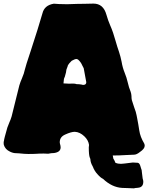

<svg xmlns="http://www.w3.org/2000/svg" viewBox="-20 -844 816 1056"><path d="M454.6 -392.1C454.6 -394.5 454.1 -396 453.6 -397C453.6 -397 440.4 -468.8 440.4 -468.8C440.4 -468.8 432.6 -483.9 432.6 -483.9C427.2 -497.1 419.4 -507.3 410.2 -515.6C406.7 -518.1 403.3 -519.5 400.4 -519.5C394.5 -519.5 385.7 -516.1 374.5 -509.8C372.1 -507.3 370.1 -504.9 367.7 -502.9C367.2 -502.4 366.2 -501.5 365.7 -500.5C365.2 -499.5 364.3 -498.5 362.8 -498C355.5 -489.3 352.1 -482.9 352.1 -479.5C352.1 -479.5 345.2 -460.9 345.2 -460.9C345.2 -454.1 342.3 -440.4 335.9 -419.9C332.5 -416.5 330.1 -404.8 329.1 -385.3C339.4 -384.3 349.1 -383.8 358.9 -383.8C358.9 -383.8 381.8 -384.3 381.8 -384.3C390.1 -384.3 396.5 -383.3 400.9 -381.3C411.6 -381.3 421.9 -380.4 431.6 -378.4C433.1 -377.4 434.6 -377 437 -377C448.7 -377 454.6 -381.8 454.6 -392.1ZM679.7 190.4C674.3 190.4 665 189.9 652.3 189.5C614.7 187.5 579.6 170.9 546.4 139.6C537.1 135.3 527.3 127 516.6 114.7C505.4 103 496.6 88.9 490.2 71.8C481.9 57.6 477.5 44.4 477.1 31.7C476.6 28.8 475.6 25.9 474.1 23.4C470.2 14.2 468.3 -4.9 468.3 -33.7C468.3 -37.6 468.8 -42 469.7 -46.9C467.3 -64.5 458.5 -80.6 443.4 -94.7C427.2 -109.9 410.2 -118.2 391.6 -119.1C378.4 -119.1 360.8 -114.3 338.4 -104C318.4 -95.2 308.6 -81.1 308.6 -61.5C308.6 -59.1 309.1 -56.6 309.6 -54.2C312 -46.4 313.5 -39.6 313.5 -33.7C313.5 -16.1 301.8 -5.9 277.8 -2.4C267.6 -2.4 256.3 -1 245.1 1.5C236.8 1 228.5 0.5 220.2 0.5C207 0.5 189.9 1 168.5 2.4C168.5 2.4 136.7 2.9 136.7 2.9C125.5 2.9 117.7 2.4 113.3 2C89.4 -0.5 73.7 -1.5 67.4 -1.5C57.1 -1.5 46.4 -4.4 35.2 -9.8C17.1 -18.1 5.9 -30.8 1 -47.4C0.5 -50.8 0 -53.7 0 -57.1C0 -61.5 0.5 -66.4 2 -70.8C2 -76.2 8.3 -100.1 20.5 -142.6C23.9 -151.9 27.3 -161.1 31.2 -169.9C36.1 -180.7 40.5 -191.9 43.9 -203.6C51.3 -231.4 58.1 -258.8 64.5 -286.6C71.3 -315.9 78.6 -345.2 86.4 -374.5C90.3 -387.7 95.2 -400.4 100.6 -412.6C108.9 -432.1 114.3 -448.2 116.7 -461.4C119.1 -472.7 129.9 -507.3 149.4 -565.4C177.2 -650.4 198.7 -718.8 213.4 -770.5C220.7 -800.3 241.2 -817.9 275.9 -823.7C281.7 -823.7 291 -823.2 304.2 -821.8C304.2 -821.8 349.1 -820.8 349.1 -820.8C375.5 -821.3 391.1 -821.8 396 -822.3C400.9 -822.8 406.7 -822.8 413.1 -822.8C413.1 -822.8 422.4 -822.8 422.4 -822.8C422.4 -822.8 449.7 -823.2 449.7 -823.2C466.8 -823.7 481.4 -824.2 494.1 -824.2C530.3 -824.2 554.2 -803.7 565.4 -762.7C570.8 -742.7 578.1 -723.1 586.4 -703.6C597.2 -679.7 606.9 -650.9 616.2 -617.2C621.6 -597.2 627.9 -578.1 634.3 -559.6C640.6 -540.5 645.5 -522 648.9 -503.9C652.3 -482.4 658.2 -462.4 665.5 -444.3C672.9 -426.3 678.7 -408.2 682.6 -390.6C686.5 -372.6 691.9 -355.5 698.7 -338.9C701.2 -331.5 702.6 -324.2 703.1 -315.9C703.1 -307.6 703.6 -299.8 705.1 -293.5C709 -280.3 713.4 -267.1 717.8 -254.4C725.1 -235.4 729.5 -220.7 731 -210.9C731.4 -207 732.4 -202.1 733.9 -196.3C738.8 -171.9 742.7 -148.4 746.1 -126C749.5 -103 758.3 -79.6 772.9 -55.2C774.9 -50.8 775.9 -46.9 775.9 -42.5C775.9 -31.2 767.1 -20 750 -8.3C737.3 2 726.6 6.8 717.3 6.8C710.9 6.8 695.8 7.3 672.4 8.8C648.9 10.3 625 11.2 600.1 11.2C601.6 17.6 603 23.4 603.5 28.8C606.4 32.2 610.4 39.6 615.2 51.8C623.5 55.2 633.3 57.1 645.5 57.1C651.4 57.1 672.9 54.7 710.4 49.8C719.7 49.8 728.5 50.3 737.3 51.3C744.6 52.2 749.5 59.1 752.9 72.3C752.9 72.3 755.4 80.6 755.4 80.6C758.8 87.9 760.3 95.2 760.3 102.5C760.3 102.5 764.6 137.7 764.6 137.7C767.1 145 768.1 150.9 768.1 155.3C768.1 175.3 758.8 186.5 740.7 188.5C737.3 189 734.4 189 731.9 189.5C729.5 189.9 727.5 189.9 725.6 189.9C722.2 190.4 719.2 190.9 716.3 191.9C697.3 190.9 685.1 190.4 679.7 190.4Z"/></svg>

Font: Kaph
Style: Regular
Weight: 400
Designer: GGBotNet
Foundry: f0n7.com